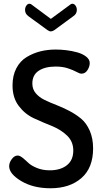

<svg xmlns="http://www.w3.org/2000/svg" viewBox="-20 -999 552 1027"><path d="M29 -110Q29 -129 43 -148Q57 -167 75 -167Q86 -167 101.5 -154.5Q117 -142 132 -127.5Q147 -113 177.5 -100.5Q208 -88 246 -88Q303 -88 337.5 -115Q372 -142 372 -194Q372 -242 338.5 -274Q305 -306 257.5 -325Q210 -344 162 -366Q114 -388 80.5 -432Q47 -476 47 -542Q47 -595 67.5 -634Q88 -673 123 -694Q158 -715 196.5 -724.5Q235 -734 278 -734Q305 -734 334.5 -730.5Q364 -727 393 -719Q422 -711 441 -696Q460 -681 460 -662Q460 -643 448 -624Q436 -605 416 -605Q406 -605 389 -614.5Q372 -624 343.5 -633.5Q315 -643 278 -643Q221 -643 187 -620.5Q153 -598 153 -552Q153 -522 171 -500.5Q189 -479 217.5 -465Q246 -451 281 -437.5Q316 -424 350.5 -406Q385 -388 413.5 -364.5Q442 -341 460 -300Q478 -259 478 -205Q478 -101 415.5 -46.5Q353 8 250 8Q158 8 93.5 -30.5Q29 -69 29 -110ZM114 -946Q114 -959 121 -969Q128 -979 138 -979Q145 -979 151 -973L252 -898L354 -973Q360 -979 367 -979Q377 -979 384 -969Q391 -959 391 -946Q391 -925 373 -913L271 -838Q260 -831 252 -831Q244 -831 234 -838L131 -913Q114 -926 114 -946Z"/></svg>

Font: TerminalDosisSemiBold
Style: Bold
Weight: 600
Designer: EdgarTolentino, PabloImpallari, IginoMarini
Foundry: EdgarTolentino, PabloImpallari, IginoMarini
Version: Version 1.006